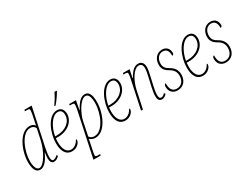

<svg xmlns="http://www.w3.org/2000/svg" viewBox="-72 -1497 3229 2468"><g transform="rotate(-30 1542.5 -263.0)"><path d="M121 10C170 10 222 -30 279 -154H282C278 -127 273 -98 273 -73C273 -19 289 10 327 10C350 10 382 -4 405 -32L391 -49C367 -23 346 -15 329 -15C307 -15 300 -37 300 -73C300 -109 306 -154 316 -203L435 -760H328L323 -740H351C388 -740 393 -736 393 -714C393 -702 389 -676 385 -653L370 -581C365 -557 359 -533 355 -509C337 -534 314 -546 278 -546C124 -546 30 -311 30 -153C30 -52 57 10 121 10ZM121 -14C85 -14 58 -62 58 -153C58 -287 141 -521 274 -521C306 -521 333 -507 347 -476L312 -313C283 -178 190 -14 121 -14Z M686 -606H701C740 -649 784 -714 809 -758V-766H777C751 -711 717 -656 687 -614ZM594 10C676 10 719 -53 719 -86C719 -94 716 -99 711 -100C688 -56 648 -16 594 -16C533 -16 491 -74 491 -183C491 -198 493 -227 494 -241H532C674 -241 777 -333 777 -441C777 -507 743 -546 685 -546C549 -546 463 -334 463 -183C463 -50 515 10 594 10ZM527 -266H498C519 -390 595 -521 683 -521C725 -521 749 -495 749 -442C749 -341 653 -266 527 -266Z M915 -420 775 240H882L887 220H866C824 220 816 216 816 193C816 181 822 153 826 133L848 27C853 9 855 -8 857 -24C876 -5 904 10 939 10C1093 10 1186 -221 1186 -383C1186 -490 1158 -546 1098 -546C1036 -546 991 -494 942 -402H938L963 -536H864L859 -516H878C919 -516 924 -511 924 -491C924 -478 921 -447 915 -420ZM941 -15C906 -15 879 -29 866 -53L910 -265C927 -343 1010 -521 1095 -521C1136 -521 1158 -474 1158 -382C1158 -228 1067 -15 941 -15Z M1384 10C1466 10 1509 -53 1509 -86C1509 -94 1506 -99 1501 -100C1478 -56 1438 -16 1384 -16C1323 -16 1281 -74 1281 -183C1281 -198 1283 -227 1284 -241H1322C1464 -241 1567 -333 1567 -441C1567 -507 1533 -546 1475 -546C1339 -546 1253 -334 1253 -183C1253 -50 1305 10 1384 10ZM1317 -266H1288C1309 -390 1385 -521 1473 -521C1515 -521 1539 -495 1539 -442C1539 -341 1443 -266 1317 -266Z M1929 9C1957 9 1980 -6 2002 -31L1987 -49C1970 -30 1952 -16 1932 -16C1911 -16 1899 -31 1899 -69C1899 -105 1905 -144 1915 -188L1949 -339C1955 -368 1966 -411 1966 -449C1966 -498 1945 -543 1888 -543C1834 -543 1790 -507 1740 -417H1735L1759 -536H1661L1656 -516H1669C1712 -516 1719 -512 1719 -490C1719 -474 1714 -448 1711 -429L1620 0H1648L1704 -262C1727 -371 1802 -518 1883 -518C1928 -518 1938 -480 1938 -449C1938 -414 1927 -364 1921 -339L1887 -188C1877 -142 1871 -105 1871 -69C1871 -13 1893 9 1929 9Z M2161 10C2250 10 2302 -57 2302 -144C2302 -213 2269 -259 2210 -291C2161 -318 2140 -348 2139 -395C2138 -470 2181 -521 2241 -521C2306 -521 2322 -467 2320 -411C2335 -411 2346 -421 2346 -441C2346 -498 2312 -546 2244 -546C2163 -546 2111 -479 2111 -395C2111 -333 2142 -298 2198 -267C2255 -235 2274 -192 2274 -142C2274 -68 2231 -15 2163 -15C2091 -15 2069 -69 2071 -147C2058 -147 2046 -137 2046 -106C2046 -37 2089 10 2161 10Z M2536 10C2618 10 2661 -53 2661 -86C2661 -94 2658 -99 2653 -100C2630 -56 2590 -16 2536 -16C2475 -16 2433 -74 2433 -183C2433 -198 2435 -227 2436 -241H2474C2616 -241 2719 -333 2719 -441C2719 -507 2685 -546 2627 -546C2491 -546 2405 -334 2405 -183C2405 -50 2457 10 2536 10ZM2469 -266H2440C2461 -390 2537 -521 2625 -521C2667 -521 2691 -495 2691 -442C2691 -341 2595 -266 2469 -266Z M2878 10C2967 10 3019 -57 3019 -144C3019 -213 2986 -259 2927 -291C2878 -318 2857 -348 2856 -395C2855 -470 2898 -521 2958 -521C3023 -521 3039 -467 3037 -411C3052 -411 3063 -421 3063 -441C3063 -498 3029 -546 2961 -546C2880 -546 2828 -479 2828 -395C2828 -333 2859 -298 2915 -267C2972 -235 2991 -192 2991 -142C2991 -68 2948 -15 2880 -15C2808 -15 2786 -69 2788 -147C2775 -147 2763 -137 2763 -106C2763 -37 2806 10 2878 10Z"/></g></svg>

Font: Noto Serif Condensed Thin
Style: Italic
Weight: 100
Width: 3
Italic angle: -12°
Designer: Monotype Design Team
Foundry: Monotype Imaging Inc.
Version: Version 2.013